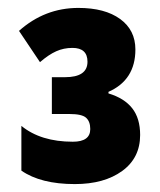

<svg xmlns="http://www.w3.org/2000/svg" viewBox="-20 -873 404 485"><path d="M322 -748Q322 -671 254 -641V-637Q294 -625 314 -599.5Q334 -574 334 -532Q334 -474 288.5 -441Q243 -408 169 -408Q83 -408 34 -442V-555Q83 -515 164 -515Q208 -515 208 -547Q208 -566 197.5 -575.5Q187 -585 156 -585H111V-678H144Q201 -678 201 -717Q201 -752 163 -752Q141 -752 122 -743.5Q103 -735 81 -716L28 -795Q93 -853 178 -853Q245 -853 283.5 -825Q322 -797 322 -748Z"/></svg>

Font: Noto Sans Display Black Narrow
Style: Regular
Weight: 900
Width: 4
Designer: Monotype Design team
Foundry: Monotype Imaging Inc.
Version: Version 1.000